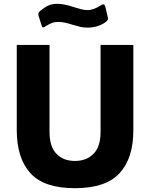

<svg xmlns="http://www.w3.org/2000/svg" viewBox="-20 -978 779 1008"><path d="M68 -295V-742H240V-285Q240 -208 276.5 -170.5Q313 -133 373 -133Q434 -133 471 -170.5Q508 -208 508 -285V-742H680V-293Q680 -147 607.5 -68.5Q535 10 373 10Q211 10 139.5 -69Q68 -148 68 -295ZM440 -833Q420 -833 404 -836.5Q388 -840 361 -848Q316 -863 287 -863Q267 -863 252.5 -857.5Q238 -852 218 -839Q211 -834 207 -834Q201 -834 198 -846L183 -893Q181 -901 181 -903Q181 -911 189 -919Q211 -938 231.5 -948Q252 -958 282 -958Q316 -958 370 -940Q388 -934 406 -929.5Q424 -925 439 -925Q472 -925 511 -951Q516 -955 522 -955Q530 -955 533 -943L546 -887Q547 -885 547 -880Q547 -871 533 -861Q517 -849 492.5 -841Q468 -833 440 -833Z"/></svg>

Font: Morrison
Style: Bold
Weight: 700
Designer: Pablo Impallari, Rodrigo Fuenzalida (Modified by Dan O. Williams)
Version: Version 0.03;June 6, 2019;FontCreator 11.5.0.2425 64-bit; tt